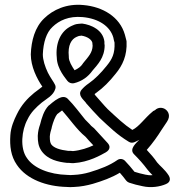

<svg xmlns="http://www.w3.org/2000/svg" viewBox="-20 -750 769 798"><path d="M23 -188C20 -143 25 -101 50 -65C91 -4 174 25 257 27C265 28 278 28 289 27C315 26 341 21 366 14C406 2 443 -11 478 -32C486 -23 496 -11 504 0C506 3 511 7 516 9C534 15 552 20 573 24C608 32 645 26 670 15C694 5 685 -15 681 -21C665 -46 644 -61 633 -75C620 -94 606 -110 590 -127C615 -155 637 -187 650 -208C659 -221 670 -238 674 -244C690 -268 680 -287 667 -296C657 -303 638 -306 624 -292C623 -291 619 -290 616 -288C616 -288 615 -286 614 -286C581 -259 559 -224 530 -210C495 -233 468 -259 428 -296C412 -312 397 -331 376 -354C375 -356 375 -356 373 -359C375 -361 378 -363 381 -365C409 -385 435 -411 461 -444C489 -478 509 -519 506 -578C506 -579 505 -582 505 -583C503 -592 501 -598 499 -606C478 -680 407 -722 327 -729C256 -736 200 -709 164 -674C125 -637 110 -581 108 -524C108 -473 134 -422 156 -390C149 -384 135 -374 122 -364C94 -341 69 -314 50 -275C38 -251 25 -221 23 -188ZM92 -93C62 -134 70 -209 94 -253C108 -283 130 -304 154 -324C174 -340 202 -353 210 -381C212 -387 211 -394 208 -399C203 -410 190 -426 179 -448C167 -473 158 -501 158 -524C160 -574 173 -615 198 -638C226 -665 266 -684 323 -679C391 -673 438 -640 451 -594C453 -585 454 -579 456 -573C458 -527 446 -504 423 -476C400 -447 374 -421 351 -405C335 -394 327 -386 319 -377C301 -355 327 -336 337 -323C337 -322 338 -321 338 -321C356 -301 374 -280 394 -260C436 -221 467 -190 515 -161C531 -150 548 -164 559 -169C548 -157 515 -131 537 -109C558 -88 575 -69 593 -45C600 -36 607 -29 614 -22C602 -21 595 -22 585 -24C569 -27 552 -32 539 -36C525 -54 513 -67 500 -81C492 -90 478 -92 468 -85C435 -62 398 -48 352 -34C331 -28 310 -24 286 -23H284C277 -22 269 -22 262 -23H260C185 -25 120 -51 92 -93ZM137 -184C137 -162 139 -142 153 -122C179 -86 222 -77 259 -73H267C275 -72 279 -72 284 -72H286C350 -76 400 -106 420 -117C425 -120 447 -134 427 -156C409 -176 389 -197 371 -217C367 -221 364 -222 359 -227C350 -238 340 -246 334 -253C310 -282 289 -312 261 -340C254 -347 244 -348 236 -346C218 -341 201 -327 185 -313L183 -312C162 -291 153 -258 147 -234C141 -217 138 -204 137 -186ZM187 -183C188 -195 191 -207 195 -219V-221C201 -244 210 -267 218 -276C223 -280 231 -286 238 -291C267 -259 300 -210 335 -182C345 -170 356 -159 368 -146C347 -136 316 -125 283 -122C280 -122 275 -123 274 -123H263C229 -127 204 -135 193 -150C189 -157 187 -163 187 -183ZM216 -511C217 -462 255 -422 260 -414C266 -406 277 -402 287 -404C321 -412 347 -432 364 -456C385 -481 415 -510 415 -562C415 -564 414 -566 414 -568V-577C408 -626 359 -647 322 -652H319C318 -652 309 -651 307 -651C293 -650 286 -646 279 -643C231 -622 210 -569 216 -511ZM266 -512V-515C261 -562 277 -588 299 -597C306 -600 309 -601 311 -601C313 -601 315 -601 318 -602C344 -598 361 -585 364 -572C364 -571 364 -565 365 -560C364 -531 348 -515 325 -487C325 -487 324 -486 324 -485C316 -473 305 -465 290 -458C279 -474 266 -496 266 -512Z"/></svg>

Font: Hussar Pisanka
Style: Out
Weight: 400
Designer: Robert Jablonski
Foundry: Cannot Into Space Fonts
Version: Version 1.070